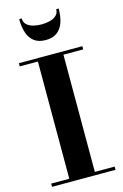

<svg xmlns="http://www.w3.org/2000/svg" viewBox="-146 -1062 723 1125"><g transform="rotate(-15 215.0 -499.5)"><path d="M23 0V-19.5H133V-730.5H23V-750H408V-730.5H288V-19.5H408V0ZM211 -840Q168.5 -840 142 -859.8Q115.5 -879.5 103.5 -915.2Q91.5 -951 91.5 -999H106.5Q106.5 -976 121.5 -961.8Q136.5 -947.5 160.2 -941.2Q184 -935 211 -935Q238 -935 262 -941.2Q286 -947.5 301 -961.8Q316 -976 316 -999H331Q331 -951 318.8 -915.2Q306.5 -879.5 280 -859.8Q253.5 -840 211 -840Z"/></g></svg>

Font: Bodoni Moda
Style: Bold
Weight: 700
Designer: Owen Earl
Foundry: indestructible type
Version: Version 2.005